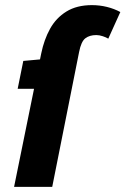

<svg xmlns="http://www.w3.org/2000/svg" viewBox="-20 -730 490 750"><path d="M35 0 141 -521Q152 -575 175.5 -617.5Q199 -660 239.5 -685Q280 -710 339 -710Q369 -710 397.5 -703Q426 -696 450 -683L403 -579Q395 -584 381.5 -588.5Q368 -593 356 -593Q330 -593 313.5 -580.5Q297 -568 289 -527L184 0ZM49 -383 71 -492 137 -498H211L189 -383Z"/></svg>

Font: Source Sans 3 ExtraLight ExtraBold
Style: Italic
Weight: 800
Italic angle: -11°
Version: Version 3.052;hotconv 1.1.0;makeotfexe 2.6.0